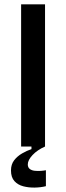

<svg xmlns="http://www.w3.org/2000/svg" viewBox="-20 -680 306 891"><path d="M78 0V-660H189V0ZM193 184Q169 190 141 190.5Q113 191 88 184.5Q63 178 47 160.5Q31 143 31 111Q31 83 45.5 64Q60 45 82.5 32Q105 19 126 12V-6L189 -7V0Q153 16 131 39.5Q109 63 109 83Q109 97 118 104Q127 111 141 112.5Q155 114 169 113Q183 112 193 110Z"/></svg>

Font: Bricolage Grotesque 24pt Medium
Style: Regular
Weight: 500
Designer: Mathieu Triay
Foundry: Atelier Triay
Version: Version 1.001;gftools[0.9.33.dev8+g029e19f]